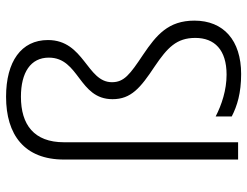

<svg xmlns="http://www.w3.org/2000/svg" viewBox="-111 -694 815 633"><g transform="rotate(-90 296.5 -377.5)"><path d="M481 -627C481 -715 410 -765 294 -765C169 -765 87 -705 87 -574V0H144V-574C144 -673 202 -716 294 -716C374 -716 423 -684 423 -624C423 -523 286 -526 286 -414C286 -353 323 -322 394 -275C456 -233 488 -203 488 -141C488 -78 449 -38 367 -38C316 -38 268 -54 229 -74V-21C264 -3 306 10 369 10C480 10 545 -48 545 -144C545 -230 498 -269 433 -313C367 -357 342 -376 342 -416C342 -499 481 -507 481 -627Z"/></g></svg>

Font: Noto Sans Sinhala UI Light
Style: Regular
Weight: 300
Designer: Jelle Bosma - Monotype Design Team
Foundry: Monotype Imaging Inc.
Version: Version 2.006